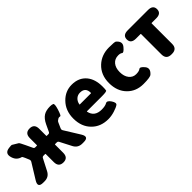

<svg xmlns="http://www.w3.org/2000/svg" viewBox="133 -1422 2275 2275"><g transform="rotate(-45 1270.0 -284.5)"><path d="M102 0Q7 0 59 -84L177 -275Q187 -292 179 -310L158 -360Q144 -392 137 -394Q70 -411 49 -477L47 -483Q21 -568 109 -578Q150 -583 155 -580Q192 -558 228 -536Q237 -530 268 -464L309 -377Q316 -363 331 -363H358Q363 -363 363 -368V-485Q363 -569 442 -569Q520 -569 520 -485V-368Q520 -363 525 -363H552Q567 -363 574 -377L615 -464Q646 -530 691 -558Q732 -583 798 -583Q826 -583 844 -575.5Q862 -568 838 -490Q813 -411 801 -414Q796 -415 784.5 -415Q773 -415 765.5 -409.5Q758 -404 748.5 -398Q739 -392 732.5 -376Q726 -360 708 -321L703 -309Q695 -292 705 -276L824 -84Q876 0 781 0H757Q686 0 653 -63L577 -210Q569 -224 553 -224H525Q520 -224 520 -219V-84Q520 0 442 0Q363 0 363 -84V-219Q363 -224 358 -224H330Q314 -224 306 -210L230 -63Q197 0 126 0Z M1181 14Q1054 14 975 -65Q891 -147 891 -285Q891 -418 975 -503Q1053 -583 1161 -583Q1279 -583 1345 -504Q1405 -431 1405 -309Q1405 -260 1401 -246Q1397 -232 1320 -232H1068Q1063 -232 1064 -227Q1086 -122 1205 -122Q1264 -122 1293.5 -139.5Q1323 -157 1357 -106Q1390 -55 1365.5 -37.5Q1341 -20 1286.5 -3Q1232 14 1181 14ZM1061 -354Q1060 -349 1065 -349H1249Q1254 -349 1254 -354Q1254 -447 1164 -447Q1125 -447 1097 -422Q1069 -397 1061 -354Z M1770 14Q1647 14 1569 -65Q1487 -147 1487 -284Q1487 -421 1577 -505Q1661 -583 1786 -583Q1881 -583 1893 -573Q1956 -519 1911 -465Q1866 -411 1849 -425Q1832 -439 1797 -439Q1738 -439 1703.5 -397.5Q1669 -356 1669 -285.5Q1669 -215 1703 -172.5Q1737 -130 1790 -130Q1839 -130 1860.5 -147Q1882 -164 1924 -113Q1967 -61 1904 -6Q1881 14 1770 14Z M2251 0Q2167 0 2167 -84V-425Q2167 -430 2162 -430H2086Q2002 -430 2002 -500Q2002 -569 2086 -569H2426Q2510 -569 2510 -500Q2510 -430 2426 -430H2350Q2345 -430 2345 -425V-84Q2345 0 2261 0Z"/></g></svg>

Font: Resource Han Rounded TW Heavy
Style: Regular
Weight: 900
Designer: Cyano Hao (round all glyphs); Ryoko NISHIZUKA 西塚涼子 (kana, bopomofo & ideographs); Paul D. Hunt (Latin, Greek & Cyrillic)
Foundry: Cyano Hao
Version: 0.990